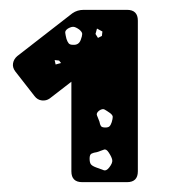

<svg xmlns="http://www.w3.org/2000/svg" viewBox="-20 -720 365 390"><path d="M147 -350Q125 -350 125 -372V-554L81 -520Q74 -515 65 -516Q56 -517 50 -525L11 -575Q5 -583 6.5 -591.5Q8 -600 15 -606L127 -693Q137 -700 150 -700H238Q260 -700 260 -678V-372Q260 -350 238 -350ZM141 -660Q134 -665 129.5 -665.5Q125 -666 118 -662Q112 -658 112.5 -653.5Q113 -649 115 -641Q117 -635 119.5 -632Q122 -629 128 -629Q140 -628 144 -639Q147 -647 147 -651Q147 -655 141 -660ZM188 -656 177 -662 174 -651 179 -643 187 -647ZM100 -597 91 -598 93 -589 104 -592ZM204 -490Q197 -495 192.5 -497.5Q188 -500 181 -495Q175 -490 177 -485.5Q179 -481 182 -473Q183 -467 185 -464Q187 -461 194 -461Q200 -461 202.5 -463.5Q205 -466 207 -472Q209 -479 209 -482.5Q209 -486 204 -490ZM201 -410Q196 -418 191 -416Q186 -414 177 -411Q170 -410 166 -408Q162 -406 162 -398Q162 -390 164.5 -386.5Q167 -383 175 -380Q184 -377 190 -374.5Q196 -372 202 -380Q209 -389 208 -395Q207 -401 201 -410Z"/></svg>

Font: Rubik Moonrocks
Style: Regular
Weight: 400
Designer: Hubert and Fischer, NaN
Foundry: Hubert and Fischer, NaN
Version: Version 2.200